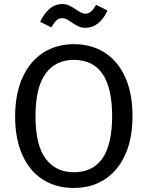

<svg xmlns="http://www.w3.org/2000/svg" viewBox="-20 -920 732 952"><path d="M637 -344Q637 -232 600.5 -152Q564 -72 498.5 -30Q433 12 346 12Q259 12 193.5 -29Q128 -70 91.5 -150Q55 -230 55 -343Q55 -454 91.5 -535Q128 -616 194 -658.5Q260 -701 346 -701Q433 -701 498.5 -659.5Q564 -618 600.5 -538Q637 -458 637 -344ZM156 -343Q156 -200 206.5 -133Q257 -66 346 -66Q536 -66 536 -344Q536 -623 346 -623Q256 -623 206 -555Q156 -487 156 -343ZM335 -809Q320 -820 309.5 -825Q299 -830 288 -830Q272 -830 260 -819Q248 -808 235 -784L179 -812Q198 -852 225.5 -876Q253 -900 288 -900Q309 -900 324 -892.5Q339 -885 358 -872Q361 -870 370.5 -864Q380 -858 388 -855Q396 -852 404 -852Q419 -852 431 -862.5Q443 -873 457 -896L513 -868Q494 -826 466 -804Q438 -782 404 -782Q385 -782 369.5 -789Q354 -796 335 -809Z"/></svg>

Font: FiraGO
Style: Regular
Weight: 400
Designer: bBox Type
Foundry: bBox Type GmbH
Version: Version 1.001;April 20, 2020;FontCreator 12.0.0.2555 64-bit